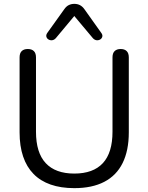

<svg xmlns="http://www.w3.org/2000/svg" viewBox="-20 -966 769 995"><path d="M365 9Q295.5 9 242.5 -9.5Q189.5 -28 153.8 -64.5Q118 -101 99.8 -155Q81.5 -209 81.5 -280V-668.5Q81.5 -690.5 92.5 -701.2Q103.5 -712 124 -712Q144.5 -712 155.5 -701.2Q166.5 -690.5 166.5 -668.5V-283.5Q166.5 -174.5 217 -120.5Q267.5 -66.5 365 -66.5Q463 -66.5 513 -120.5Q563 -174.5 563 -283.5V-668.5Q563 -690.5 574 -701.2Q585 -712 605.5 -712Q625.5 -712 636.5 -701.2Q647.5 -690.5 647.5 -668.5V-280Q647.5 -186 615.5 -121.2Q583.5 -56.5 520.5 -23.8Q457.5 9 365 9ZM269.5 -768.5Q260.5 -758.5 249.8 -757.5Q239 -756.5 230.8 -761.8Q222.5 -767 220.2 -776.2Q218 -785.5 225.5 -796L312.5 -917.5Q323 -933 336.2 -939.5Q349.5 -946 365 -946Q381 -946 394 -939.5Q407 -933 418 -917.5L504.5 -796Q512.5 -785.5 510.2 -776.2Q508 -767 499.8 -761.8Q491.5 -756.5 480.8 -757.5Q470 -758.5 461 -768.5L365 -883Z"/></svg>

Font: Nunito ExtraLight
Style: Regular
Weight: 200
Designer: Vernon Adams
Foundry: Vernon Adams
Version: Version 3.602;April 4, 2023;FontCreator 14.0.0.2856 64-bit